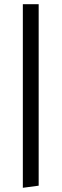

<svg xmlns="http://www.w3.org/2000/svg" viewBox="-20 -750 293 912"><path d="M88.5 142V-730H163.7V132Z"/></svg>

Font: Arima Thin
Style: Regular
Weight: 100
Designer: Joana Correia and Natanael Gama
Foundry: NDISCOVER
Version: Version 1.101;gftools[0.9.23]